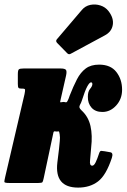

<svg xmlns="http://www.w3.org/2000/svg" viewBox="-33 -831 575 872"><path d="M475 -114Q449 -35 412.2 -7Q375.5 21 322 21Q214 21 227.5 -93L235 -154.5Q236.5 -174.5 238.5 -190.5Q240.5 -206.5 238 -221Q236.5 -235 232.5 -234.5Q230.5 -234.5 229 -234Q227.5 -233.5 225 -233.5Q221.5 -233.5 216.5 -234.5Q211 -235.5 209.5 -228.5L165.5 -22Q162.5 -8 160 -4Q157.5 0 141.5 0H9Q-13 0 -13.2 -5Q-13.5 -10 -9.5 -27L78.5 -404Q81.5 -419.5 80.8 -424Q80 -428.5 69.5 -428.5H64.5Q53.5 -428.5 50.8 -432.5Q48 -436.5 48 -450V-493.5Q48 -511.5 52.5 -515.8Q57 -520 74.5 -520H242Q261 -520 266.2 -514Q271.5 -508 267 -487.5L243.5 -384Q241.5 -374 240.5 -369.8Q239.5 -365.5 244 -366.5Q251 -368 254.5 -368Q257.5 -368 260.2 -367.5Q263 -367 264.5 -366.5Q267.5 -366 269.8 -367.2Q272 -368.5 275.5 -376Q278 -380.5 279.5 -385.2Q281 -390 283 -395.5Q300 -439 316.5 -470.8Q333 -502.5 356.5 -520Q380 -537.5 417 -537.5Q469.5 -537.5 495.5 -504Q521.5 -470.5 521.5 -423.5Q521.5 -381.5 494.8 -352Q468 -322.5 432 -322.5Q400 -322.5 382.8 -342Q365.5 -361.5 366 -391.5Q366 -415.5 376 -427.2Q386 -439 386.5 -448.5Q386.5 -457 380.5 -457Q373.5 -457 363.2 -438.2Q353 -419.5 338.5 -373.5Q337 -368.5 334.8 -363.8Q332.5 -359 330 -354.5Q326.5 -347.5 328 -342.2Q329.5 -337 337.5 -329.5Q368.5 -301 378 -258.5Q387.5 -216 381 -161L376 -102.5Q373 -78.5 386 -78.5Q394 -78.5 401.5 -94Q409 -109.5 417.5 -135.5Q421 -146 427 -145.8Q433 -145.5 442.5 -144L468 -139.5Q482.5 -137 475 -114ZM459.5 -781Q484.5 -749 479.2 -717.8Q474 -686.5 442.5 -670L288.5 -587Q279.5 -581.5 272 -589.5L226 -636.5Q218 -645.5 226.5 -654L338.5 -785.5Q354 -804 377.2 -808.8Q400.5 -813.5 423 -806.2Q445.5 -799 459.5 -781Z"/></svg>

Font: Besley* Condensed Heavy
Style: Italic
Weight: 800
Width: 3
Italic angle: -13°
Designer: Owen Earl
Foundry: indestructible type*
Version: Version 3.000; ttfautohint (v1.8.3)